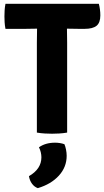

<svg xmlns="http://www.w3.org/2000/svg" viewBox="-20 -703 552 1018"><path d="M9 -550Q5.5 -568 4.5 -585.2Q3.5 -602.5 3.5 -616Q3.5 -630 4.5 -647.5Q5.5 -665 9 -683H504Q507.5 -670.5 509.8 -653.8Q512 -637 512 -621.5Q512 -582.5 491.8 -566.2Q471.5 -550 428.5 -550H399Q388 -550 367.5 -550.5Q347 -551 336 -551H175.5Q164.5 -551 144 -550.5Q123.5 -550 112.5 -550ZM175.5 -477Q175.5 -497.5 176 -513.8Q176.5 -530 176.5 -551V-617H335V-551Q335 -530 335.5 -513.8Q336 -497.5 336 -477V0Q315.5 3.5 294 4.8Q272.5 6 256 6Q239 6 217.5 4.8Q196 3.5 175.5 0ZM321.5 61.5Q326.5 72.5 330 89.8Q333.5 107 333.5 123Q333.5 183 292.2 228.2Q251 273.5 180.5 294.5Q162 288 149.5 270.8Q137 253.5 133.5 231Q199.5 193 199.5 131Q199.5 118 196.2 104.2Q193 90.5 186.5 78Q221 53.5 272 53.5Q298 53.5 321.5 61.5Z"/></svg>

Font: Signika SC
Style: Regular
Weight: 300
Designer: Anna Giedryś
Foundry: Anna Giedryś
Version: Version 2.000